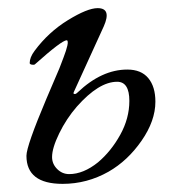

<svg xmlns="http://www.w3.org/2000/svg" viewBox="-20 -438 442 472"><path d="M134 14Q45 14 45 -55Q45 -79 94 -195L126 -270Q129 -278 131 -283Q133 -288 136.5 -297.5Q140 -307 142 -313Q144 -319 145.5 -325.5Q147 -332 146.5 -335.5Q146 -339 144 -339Q132 -339 66 -280Q64 -278 58.5 -279Q53 -280 53 -283Q53 -297 65 -313Q99 -359 147 -388.5Q195 -418 220 -418Q255 -418 235 -373L162 -213Q159 -207 163 -207Q166 -206 171 -211Q230 -267 293 -267Q327 -267 344.5 -246Q362 -225 362 -188Q362 -141 328 -92Q294 -43 247 -16Q194 14 134 14ZM169 -176Q143 -146 125.5 -110Q108 -74 108 -52Q108 -35 120.5 -22.5Q133 -10 150 -10Q185 -10 221 -39Q253 -66 275.5 -106.5Q298 -147 298 -190Q298 -237 268 -237Q223 -237 169 -176Z"/></svg>

Font: EB Garamond 12
Style: Italic
Weight: 400
Italic angle: -17°
Version: Version 0.016; ttfautohint (v1.8.4)